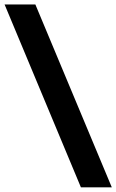

<svg xmlns="http://www.w3.org/2000/svg" viewBox="-25 -694 508 839"><path d="M463.5 124.5H328.5L-5 -674.5H129.5Z"/></svg>

Font: Anek Bangla
Style: Bold
Weight: 700
Designer: Sulekha Rajkumar (Bangla), Yesha Goshar (Latin)
Foundry: Ek Type
Version: Version 1.003